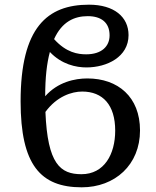

<svg xmlns="http://www.w3.org/2000/svg" viewBox="-20 -790 666 820"><path d="M329 10C471 10 578 -86 578 -233C578 -376 484 -455 353 -455C300 -455 227 -440 173 -379C173 -459 180 -520 193 -568C243 -515 305 -502 349 -502C437 -502 529 -547 529 -640C529 -718 467 -770 360 -770C182 -770 68 -673 68 -357C68 -86 153 10 329 10ZM355 -721C412 -721 448 -694 448 -639C448 -592 414 -558 348 -558C313 -558 263 -565 211 -623C245 -698 298 -721 355 -721ZM331 -399C419 -399 472 -342 472 -232C472 -131 425 -46 328 -46C238 -46 183 -89 174 -312C223 -379 287 -399 331 -399Z"/></svg>

Font: Noto Serif Medium
Style: Regular
Weight: 500
Designer: Monotype Design Team
Foundry: Monotype Imaging Inc.
Version: Version 2.013